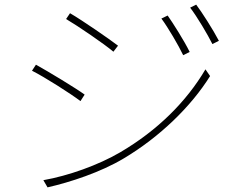

<svg xmlns="http://www.w3.org/2000/svg" viewBox="-20 -792 1040 828"><path d="M703 -725 676 -712C705 -673 750 -596 770 -554L798 -568C774 -617 725 -694 703 -725ZM826 -772 800 -759C830 -720 875 -644 896 -602L924 -616C899 -664 849 -742 826 -772ZM282 -735 265 -710C316 -680 429 -603 469 -569L489 -595C454 -622 334 -705 282 -735ZM167 -15 185 16C282 -6 414 -49 514 -109C670 -202 805 -334 886 -464L866 -493C784 -354 660 -230 498 -135C404 -80 275 -34 167 -15ZM135 -513 118 -487C172 -460 285 -388 327 -356L345 -384C310 -410 186 -485 135 -513Z"/></svg>

Font: Harano Aji Gothic CN ExtraLight
Style: Regular
Weight: 250
Foundry: Masamichi Hosoda
Version: HaranoAjiGothicCN-ExtraLight version 20230610;ttx 4.39.4